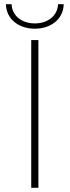

<svg xmlns="http://www.w3.org/2000/svg" viewBox="-20 -890 330 910"><path d="M145 -754C220 -754 280 -798 282 -870H255C253 -814 205 -779 145 -779C85 -779 37 -814 35 -870H8C10 -798 70 -754 145 -754ZM128 0H162V-700H128Z"/></svg>

Font: Talent ExtraLight
Style: Regular
Weight: 200
Designer: Mike Powis
Version: Version 1.001;hotconv 1.0.109;makeotfexe 2.5.65596